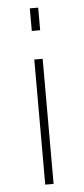

<svg xmlns="http://www.w3.org/2000/svg" viewBox="-52 -747 340 778"><g transform="rotate(-5 117.5 -357.5)"><path d="M134 -716V-624H100V-716ZM134 -508V1H100V-508Z"/></g></svg>

Font: Raleway ExtraLight
Style: Regular
Weight: 200
Designer: Matt McInerney, Pablo Impallari, Rodrigo Fuenzalida
Foundry: Matt McInerney, Pablo Impallari, Rodrigo Fuenzalida
Version: Version 4.026